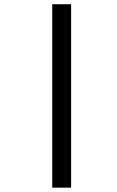

<svg xmlns="http://www.w3.org/2000/svg" viewBox="-20 -720 548 899"><path d="M224.6 158.7V-700.2H313V158.7Z"/></svg>

Font: Elstob 6pt SemiBold
Style: Italic
Weight: 600
Italic angle: -20°
Designer: Peter S. Baker
Version: Version 1.015